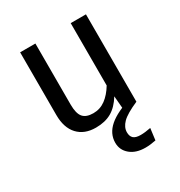

<svg xmlns="http://www.w3.org/2000/svg" viewBox="-178 -649 938 1003"><g transform="rotate(-30 291.0 -147.5)"><path d="M487 -527V0H408L401 -82Q371 -33 332 -10.5Q293 12 237 12Q168 12 129 -30Q90 -72 90 -149V-527H182V-159Q182 -105 201 -82.5Q220 -60 263 -60Q304 -60 336.5 -84Q369 -108 395 -151V-527ZM487 0Q416 31 390 57.5Q364 84 364 114Q364 138 377 150Q390 162 420 162Q447 162 481 155L472 225Q437 232 409 232Q352 232 318 203.5Q284 175 284 131Q284 76 330 36Q376 -4 473 -33Z"/></g></svg>

Font: Firava
Style: Regular
Weight: 400
Designer: Carrois Corporate & Edenspiekermann AG
Foundry: Greg Finn Gibson
Version: Version 5.000